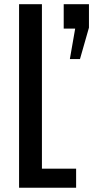

<svg xmlns="http://www.w3.org/2000/svg" viewBox="-20 -879 436 899"><path d="M69.3 0V-859.4H176.3V-89.4H336.4V0ZM307.1 -602.5 332 -745.1H278.3V-859.4H396.5V-749.5L354.5 -602.5Z"/></svg>

Font: Antonio Medium
Style: Regular
Weight: 500
Designer: Vernon Adams
Foundry: Vernon Adams
Version: Version 1.002